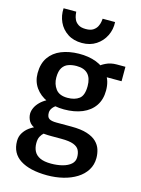

<svg xmlns="http://www.w3.org/2000/svg" viewBox="-153 -908 918 1246"><g transform="rotate(15 306.0 -285.5)"><path d="M290.5 252Q173.5 251.5 109.2 210.2Q45 169 45 87Q45 56.5 59.8 32.5Q74.5 8.5 97.2 -8.2Q120 -25 144.5 -33.5L222.5 -23.5Q213 -15 200.5 -4.5Q188 6 178.8 23Q169.5 40 169.5 68Q169.5 99.5 181.8 122.8Q194 146 221.5 159Q249 172 295.5 172Q337.5 172 372.5 162.8Q407.5 153.5 428.5 135Q449.5 116.5 449.5 88Q449.5 60 439.2 40.2Q429 20.5 401 9.8Q373 -1 319 -1H251.5Q226 -1 206.5 -2.8Q187 -4.5 171 -8.5Q163.5 -10.5 158.8 -13.8Q154 -17 146.5 -19Q109 -32.5 95 -56.2Q81 -80 81 -107Q81.5 -126.5 91 -147Q100.5 -167.5 119.5 -186.5Q138.5 -205.5 166 -220L242.5 -203Q224 -195.5 210.2 -178.8Q196.5 -162 196.5 -143.5Q196.5 -115 211.5 -104.8Q226.5 -94.5 262 -94.5H362Q426.5 -94.5 467.5 -81.2Q508.5 -68 531.2 -45.8Q554 -23.5 562.8 4.2Q571.5 32 571.5 61Q571.5 106.5 549.2 142.2Q527 178 487.8 202.5Q448.5 227 397.8 239.5Q347 252 290.5 252ZM285.5 -189.5Q221 -189.5 169.8 -212.2Q118.5 -235 89.2 -276.5Q60 -318 60 -373Q60 -437 89.2 -479.2Q118.5 -521.5 169.8 -542.2Q221 -563 287 -564Q352.5 -565 404.8 -545Q457 -525 487.8 -483.8Q518.5 -442.5 518.5 -378.5Q518.5 -317.5 489.5 -275.2Q460.5 -233 408 -211.2Q355.5 -189.5 285.5 -189.5ZM288 -268Q337 -268 366.2 -290.2Q395.5 -312.5 395.5 -375Q395.5 -428 370.2 -455.5Q345 -483 293 -483Q263 -483 238.2 -474.2Q213.5 -465.5 199 -442.5Q184.5 -419.5 184.5 -377Q184.5 -333 208.8 -300.5Q233 -268 288 -268ZM455.5 -463 426.5 -515Q437 -528.5 469 -544.2Q501 -560 541 -560H600V-463ZM286.5 -636Q230 -636 190 -662.2Q150 -688.5 130.5 -731.2Q111 -774 114 -823H199Q199.5 -817 201.5 -802Q203.5 -787 211.2 -770.5Q219 -754 237 -742Q255 -730 287.5 -730Q319.5 -730 337.2 -742Q355 -754 363.2 -770.5Q371.5 -787 373.8 -802Q376 -817 376.5 -823H460Q463 -774 442 -731.2Q421 -688.5 381 -662.2Q341 -636 286.5 -636Z"/></g></svg>

Font: Merriweather Sans Medium
Style: Regular
Weight: 500
Designer: Eben Sorkin
Foundry: Eben Sorkin
Version: Version 2.001